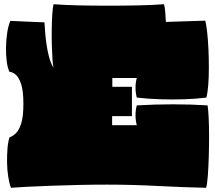

<svg xmlns="http://www.w3.org/2000/svg" viewBox="-20 -874 1020 911"><path d="M32 17Q24 -4 19 -36Q14 -68 13.5 -102.5Q13 -137 15.5 -169Q18 -201 25 -222Q41 -228 56 -242.5Q71 -257 81 -289.5Q91 -322 91 -381Q91 -445 79.5 -477.5Q68 -510 52.5 -521.5Q37 -533 25 -533Q16 -551 12 -582Q8 -613 8.5 -648.5Q9 -684 14 -717.5Q19 -751 29 -775Q47 -774 92.5 -772Q138 -770 191 -768Q192 -752 194 -724Q196 -696 200.5 -664.5Q205 -633 213 -603Q221 -573 234 -552Q231 -563 229 -591.5Q227 -620 226 -657.5Q225 -695 225.5 -734Q226 -773 228 -805Q230 -837 234 -854Q285 -850 353 -848.5Q421 -847 495 -847Q569 -847 638 -848.5Q707 -850 758 -854Q762 -841 764 -818Q766 -795 767 -770Q814 -771 860.5 -773Q907 -775 954 -776Q959 -757 963 -721Q967 -685 969 -641Q971 -597 971 -552Q971 -507 968 -469.5Q965 -432 959 -411Q912 -405 855 -403Q798 -401 739.5 -403Q681 -405 629 -411Q617 -458 629 -504H513V-462H606V-323H512V-280H629Q617 -327 629 -374Q713 -379 801 -379Q889 -379 965 -374Q968 -356 970 -316.5Q972 -277 972 -227.5Q972 -178 970.5 -128Q969 -78 966 -39Q963 0 958 17Q853 15 730 8.5Q607 2 489 2Q425 2 354.5 3.5Q284 5 218.5 7.5Q153 10 103.5 12.5Q54 15 32 17Z"/></svg>

Font: Oi
Style: Regular
Weight: 400
Designer: Kostas Bartsokas, Mohamad Dakak
Foundry: Foundry5
Version: Version 4.000